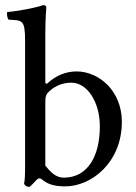

<svg xmlns="http://www.w3.org/2000/svg" viewBox="-20 -718 533 750"><path d="M174 -363C200 -386 230 -395 259 -395C320 -395 370 -321 370 -224C370 -110 324 -24 229 -24C198 -24 177 -46 157 -71V-321C157 -342 161.1 -351.6 174 -363ZM167 -394C160.7 -388.3 157 -390 157 -399V-583C157 -648 161 -688 161 -688C161 -695 157 -698 148 -698C123 -688 48 -674 8 -671C6 -663 8 -647 14 -641C66 -638 78 -643 78 -559V-71C78 -32 77 -14 74 0C79 8 84 12 96 12C102.1 6.2 112 -3.1 119.7 -12C130 -24 136 -24 147 -14.8C169.9 4.5 199.7 10 235 10C337 10 456 -83 456 -242C456 -364 366 -439 279 -439C236.1 -439 198 -422 167 -394Z"/></svg>

Font: Libertinus Serif
Style: Regular
Weight: 400
Designer: Philipp H. Poll
Foundry: Khaled Hosny
Version: Version 6.2